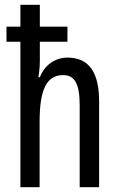

<svg xmlns="http://www.w3.org/2000/svg" viewBox="-20 -780 496 800"><path d="M146 -760H65V-669H7V-606H65V0H145V-272C145 -411 176 -467 243 -467C292 -467 312 -430 312 -341V0H393V-357C393 -477 352 -540 261 -540C211 -540 166 -510 146 -458H140C144 -482 146 -506 146 -529V-606H261V-669H146Z"/></svg>

Font: Noto Sans Gurmukhi UI ExtraCondensed
Style: Regular
Weight: 400
Width: 2
Designer: Jelle Bosma - Monotype Design Team
Foundry: Monotype Imaging Inc.
Version: Version 2.004